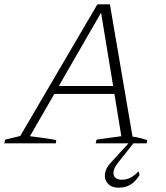

<svg xmlns="http://www.w3.org/2000/svg" viewBox="-47 -665 770 891"><path d="M568 -31Q586 -29 603 -24.5Q620 -20 636 -15L634 0H397L401 -17L516 -33L484 -229H205L92 -33Q122 -29 152.5 -25Q183 -21 214 -15L212 0H-27L-23 -17L47 -34L405 -645H463ZM226 -266H478L422 -606ZM505 206Q471 206 454 187.5Q437 169 440 142Q443 115 468 89L564 -16H585L500 91Q475 123 480.5 146Q486 169 519 169Q561 169 595 130L601 146Q567 206 505 206Z"/></svg>

Font: Piazzolla SC ExtraLight
Style: Italic
Weight: 200
Italic angle: -11.3°
Designer: Juan Pablo del Peral
Foundry: Huerta Tipografica
Version: Version 1.330